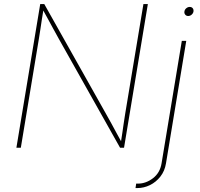

<svg xmlns="http://www.w3.org/2000/svg" viewBox="-20 -748 1010 972"><path d="M63 0 183.6 -727.5H204.1L514.6 -175.3Q529.3 -149.9 543 -124.5Q556.6 -99.1 570.3 -74Q584 -48.8 598.1 -23.4H591.3Q595.7 -48.8 599.1 -74Q602.5 -99.1 606.4 -124.5Q610.4 -149.9 614.3 -175.3L706.1 -727.5H728.5L607.9 0H587.9L277.8 -551.3Q263.7 -576.7 249.8 -602.1Q235.8 -627.4 222.2 -652.8Q208.5 -678.2 194.3 -703.6H200.7Q196.3 -678.2 192.4 -652.8Q188.5 -627.4 184.8 -602.1Q181.2 -576.7 176.8 -551.3L85.4 0ZM900.4 -541H922.9L820.3 79.1Q814 117.7 792 145.8Q770 173.8 739.3 189Q708.5 204.1 674.8 204.1H666L669.4 181.6H678.2Q718.8 181.6 754.4 154.3Q790 127 797.9 79.1ZM932.6 -667Q923.3 -667 917.7 -673.8Q912.1 -680.7 913.6 -689.9Q915 -699.7 923.1 -706.3Q931.2 -712.9 940.4 -712.9Q950.2 -712.9 955.6 -706.3Q960.9 -699.7 959.5 -689.9Q958 -680.7 950.2 -673.8Q942.4 -667 932.6 -667Z"/></svg>

Font: Inter 17pt Thin
Style: Italic
Weight: 250
Italic angle: -9.3988°
Version: Version 4.001;git-66647c0bb